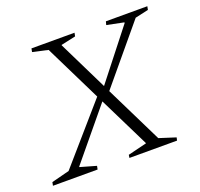

<svg xmlns="http://www.w3.org/2000/svg" viewBox="-128 -674 822 788"><g transform="rotate(-20 283.0 -280.0)"><path d="M-25 0 -22 -15 56 -35 271 -282 149 -530 82 -545 85 -560H273L270 -545L206 -531V-529L312 -313L480 -527V-530L406 -545L410 -560H591L588 -545L530 -532L325 -286L448 -36L520 -13L517 0H309L311 -13L393 -33V-35L284 -256L103 -37V-35L173 -15L170 0Z"/></g></svg>

Font: Spectral SC ExtraLight
Style: Italic
Weight: 275
Italic angle: -10°
Designer: Jean-Baptiste Levee
Foundry: Production Type
Version: Version 2.001